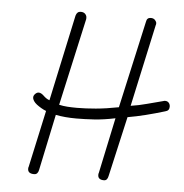

<svg xmlns="http://www.w3.org/2000/svg" viewBox="-44 -594 604 630"><g transform="rotate(5 257.5 -279.0)"><path d="M181 -537Q185 -551 197 -551Q207 -551 212 -545.5Q217 -540 217 -534Q217 -532 217 -531Q217 -530 217 -529L153 -241Q166 -238 180.5 -237Q195 -236 212 -236Q240 -236 274 -239Q308 -242 349 -250L413 -537Q415 -551 428 -551Q437 -551 442 -545.5Q447 -540 447 -535Q447 -530 446 -529L387 -258Q414 -262 439.5 -269Q465 -276 493 -283Q494 -284 499 -284Q506 -284 510.5 -279Q515 -274 515 -266Q515 -253 502 -250Q469 -240 439 -232.5Q409 -225 380 -220L335 -22Q332 -7 321 -7Q301 -7 301 -23Q301 -28 302 -29L341 -213Q303 -205 271.5 -203Q240 -201 213 -201Q194 -201 177 -202.5Q160 -204 145 -207L106 -22Q103 -7 91 -7Q70 -7 70 -23Q70 -28 71 -29L112 -217Q104 -220 95.5 -225Q87 -230 80.5 -235Q74 -240 70 -246Q66 -252 66 -258Q66 -264 71.5 -269.5Q77 -275 83 -275Q87 -275 91.5 -272.5Q96 -270 100 -266Q104 -262 109 -258.5Q114 -255 120 -253Z"/></g></svg>

Font: Gruenewald VA
Style: Regular
Weight: 400
Designer: Peter Wiegel
Foundry: Peter Wiegel, nach dem Schriftentwurf von Dr. H. Gr¸newald
Version: Version 0.007